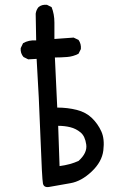

<svg xmlns="http://www.w3.org/2000/svg" viewBox="-20 -772 540 801"><path d="M185.5 7.8Q163.1 11.7 159.2 -6.3Q155.3 -24.4 148.9 -197.3Q142.6 -370.1 132.8 -526.4L97.7 -524.4L78.1 -534.2Q64.5 -549.8 66.4 -571.3L76.2 -591.8Q99.6 -605.5 130.9 -603.5L128.9 -714.8Q130.9 -730.5 140.6 -742.2Q154.3 -753.9 175.8 -752L195.3 -742.2Q207 -712.9 207 -677.7Q207 -642.6 207 -609.4L287.1 -615.2L307.6 -605.5Q319.3 -588.9 317.4 -567.4L307.6 -547.9Q285.2 -536.1 259.8 -534.2Q234.4 -532.2 209 -532.2L218.8 -323.2Q261.7 -323.2 300.3 -313.5Q338.9 -303.7 363.8 -279.3Q388.7 -254.9 402.8 -223.6Q417 -192.4 411.1 -144.5Q405.3 -96.7 362.3 -56.2Q319.3 -15.6 273.9 -7.8Q228.5 0 185.5 7.8ZM307.6 -100.6Q344.7 -133.8 339.8 -168.9Q335 -204.1 315.9 -219.7Q296.9 -235.4 273.4 -241.2Q250 -247.1 222.7 -247.1L228.5 -79.1Q273.4 -85 307.6 -100.6Z"/></svg>

Font: NaikaiFont
Style: Regular
Weight: 400
Version: Version 1.67